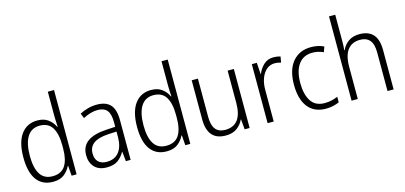

<svg xmlns="http://www.w3.org/2000/svg" viewBox="-66 -1211 3530 1672"><g transform="rotate(-15 1698.5 -375.0)"><path d="M249 10Q153 10 102.5 -59Q52 -128 52 -261Q52 -398 105 -470Q158 -542 252 -542Q312 -542 350 -513Q388 -484 406 -443H410Q409 -466 407.5 -490.5Q406 -515 406 -535V-760H462V0H417L410 -90H406Q387 -49 349.5 -19.5Q312 10 249 10ZM257 -38Q336 -38 371.5 -92.5Q407 -147 407 -248V-276Q407 -381 372 -437Q337 -493 260 -493Q186 -493 148 -433Q110 -373 110 -260Q110 -152 146 -95Q182 -38 257 -38Z M788 -541Q871 -541 910 -497Q949 -453 949 -358V0H906L897 -87H895Q871 -44 834.5 -17Q798 10 733 10Q662 10 623.5 -31Q585 -72 585 -139Q585 -219 642.5 -260.5Q700 -302 810 -308L894 -313V-352Q894 -430 866.5 -462Q839 -494 784 -494Q751 -494 718 -484.5Q685 -475 651 -457L633 -501Q666 -519 706 -530Q746 -541 788 -541ZM816 -266Q643 -256 643 -139Q643 -89 670 -63Q697 -37 744 -37Q817 -37 855 -85Q893 -133 894 -217V-270Z M1274 10Q1178 10 1127.5 -59Q1077 -128 1077 -261Q1077 -398 1130 -470Q1183 -542 1277 -542Q1337 -542 1375 -513Q1413 -484 1431 -443H1435Q1434 -466 1432.5 -490.5Q1431 -515 1431 -535V-760H1487V0H1442L1435 -90H1431Q1412 -49 1374.5 -19.5Q1337 10 1274 10ZM1282 -38Q1361 -38 1396.5 -92.5Q1432 -147 1432 -248V-276Q1432 -381 1397 -437Q1362 -493 1285 -493Q1211 -493 1173 -433Q1135 -373 1135 -260Q1135 -152 1171 -95Q1207 -38 1282 -38Z M2022 -532V0H1977L1969 -91H1966Q1947 -48 1907.5 -19Q1868 10 1806 10Q1642 10 1642 -180V-532H1698V-187Q1698 -111 1727 -75Q1756 -39 1813 -39Q1966 -39 1966 -241V-532Z M2381 -541Q2415 -541 2443 -532L2434 -479Q2421 -483 2407 -485.5Q2393 -488 2378 -488Q2335 -488 2304 -461.5Q2273 -435 2256 -389.5Q2239 -344 2239 -287V0H2184V-532H2229L2236 -430H2239Q2257 -475 2292 -508Q2327 -541 2381 -541Z M2709 10Q2603 10 2547.5 -61.5Q2492 -133 2492 -262Q2492 -397 2553 -469.5Q2614 -542 2718 -542Q2752 -542 2781.5 -535.5Q2811 -529 2834 -517L2817 -470Q2769 -492 2719 -492Q2637 -492 2593 -432Q2549 -372 2549 -263Q2549 -161 2588 -100.5Q2627 -40 2711 -40Q2744 -40 2773.5 -47Q2803 -54 2829 -65V-15Q2805 -4 2774.5 3Q2744 10 2709 10Z M2997 -517Q2997 -496 2996 -478Q2995 -460 2993 -441H2997Q3015 -484 3055 -513Q3095 -542 3156 -542Q3237 -542 3278.5 -496Q3320 -450 3320 -354V0H3265V-348Q3265 -424 3235 -458.5Q3205 -493 3149 -493Q3075 -493 3036 -442.5Q2997 -392 2997 -289V0H2941V-760H2997Z"/></g></svg>

Font: Noto Sans Sinhala UI SemiCondensed Light
Style: Regular
Weight: 300
Width: 4
Designer: Jelle Bosma - Monotype Design Team
Foundry: Monotype Imaging Inc.
Version: Version 2.006; ttfautohint (v1.8.4.7-5d5b)